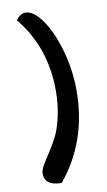

<svg xmlns="http://www.w3.org/2000/svg" viewBox="-100 -866 564 1015"><g transform="rotate(-10 181.5 -358.0)"><path d="M146 102Q55 102 55 36Q55 17 70 -8.5Q85 -34 106 -65.5Q127 -97 148.5 -137.5Q170 -178 185 -243.5Q200 -309 200 -386Q200 -617 62 -786Q84 -818 113 -818Q156 -818 201.5 -754Q247 -690 277.5 -583.5Q308 -477 308 -366Q308 -95 146 102Z"/></g></svg>

Font: Salsa
Style: Regular
Weight: 400
Designer: John Vargas Beltrn
Foundry: John Vargas Beltran
Version: Version 1.002